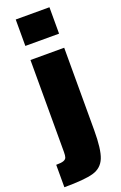

<svg xmlns="http://www.w3.org/2000/svg" viewBox="-202 -791 652 1038"><g transform="rotate(-20 124.0 -272.0)"><path d="M39 -591V-743H233V-591ZM39 20V-510H233V-36Q233 74 213.5 122Q194 170 143 184.5Q92 199 -24 199V70Q6 70 19 65Q32 60 35.5 50Q39 40 39 20Z"/></g></svg>

Font: Saira Semi Condensed Black
Style: Regular
Weight: 900
Width: 4
Designer: Hector Gatti with collaboration of the Omnibus-Type team
Foundry: Omnibus-Type
Version: Version 1.001; ttfautohint (v1.8)